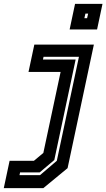

<svg xmlns="http://www.w3.org/2000/svg" viewBox="-128 -770 549 990"><path d="M-108.5 200 -78.5 59H47L95.5 18.5L184.5 -399H19L49 -540H356L220.5 97L95.5 200ZM-27.5 133H78.5L165 59L279 -477H96.5L93.5 -463H262L152 55L76.5 119H-24.5ZM231 -618 259 -750H400.5L372.5 -618ZM307 -676H321L326.5 -700H312.5Z"/></svg>

Font: Tourney
Style: Bold Italic
Weight: 700
Italic angle: -12°
Version: Version 1.015